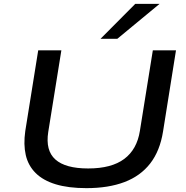

<svg xmlns="http://www.w3.org/2000/svg" viewBox="-20 -966 964 995"><path d="M428 9Q334 9 268.5 -11Q203 -31 164.5 -69.5Q126 -108 113.5 -162.5Q101 -217 111 -287L178 -705H298L230 -282Q215 -186 267 -139.5Q319 -93 437 -93Q558 -93 624 -142.5Q690 -192 705 -288L772 -705H892L825 -285Q809 -184 758.5 -119Q708 -54 625 -22.5Q542 9 428 9ZM501 -765 681 -946H807L588 -765Z"/></svg>

Font: Nunito Sans 10pt Expanded SemiBold
Style: Italic
Weight: 600
Width: 7
Italic angle: -9°
Designer: Vernon Adams
Foundry: Vernon Adams
Version: Version 3.101;gftools[0.9.27]